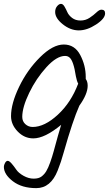

<svg xmlns="http://www.w3.org/2000/svg" viewBox="-31 -732 563 992"><path d="M493 -682Q512 -682 512 -663Q512 -636 465.5 -605.5Q419 -575 376 -575Q333 -575 293.5 -606.5Q254 -638 254 -670Q254 -688 264 -700Q274 -712 284 -712Q294 -712 302 -698.5Q310 -685 317 -669Q324 -653 341.5 -639.5Q359 -626 385 -626Q411 -626 432 -640Q453 -654 467.5 -668Q482 -682 493 -682ZM422 -289Q422 -246 379 -186Q345 -110 298 56Q285 104 267 149Q231 240 156.5 240Q82 240 35.5 204.5Q-11 169 -11 130Q-11 121 -5 110Q1 99 9 99Q17 99 29.5 113.5Q42 128 53.5 145Q65 162 91 176.5Q117 191 143 191Q169 191 183.5 180Q198 169 208 152.5Q218 136 228.5 106.5Q239 77 246 51Q271 -42 285 -87Q200 -17 141 -17Q95 -17 60.5 -52.5Q26 -88 26 -132Q26 -197 68 -284Q110 -371 176 -436.5Q242 -502 298.5 -502Q355 -502 383.5 -448Q412 -394 412 -334V-324Q422 -311 422 -289ZM138 -76Q199 -76 267.5 -139Q336 -202 373 -300Q366 -312 361 -338Q349 -418 328 -435Q319 -443 305 -443Q262 -443 209 -385Q156 -327 120 -252.5Q84 -178 84 -128Q84 -105 100 -90.5Q116 -76 138 -76Z"/></svg>

Font: Kalam Light
Style: Regular
Weight: 300
Version: Version 2.001;PS 1.0;hotconv 1.0.79;makeotf.lib2.5.61930; tt